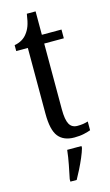

<svg xmlns="http://www.w3.org/2000/svg" viewBox="-133 -706 558 974"><g transform="rotate(-15 145.5 -219.0)"><path d="M187 10Q131 10 103.5 -24.5Q76 -59 76 -145V-490H15V-521Q59 -529 82 -560Q94 -575 102 -596Q110 -617 116 -659H162V-536H265V-490H162V-144Q162 -90 175 -66.5Q188 -43 217 -43Q234 -43 247 -45Q260 -47 273 -51V-5Q260 0 238 5Q216 10 187 10ZM109 208Q116 174 123.5 136Q131 98 135 61H210V71Q204 92 192.5 119Q181 146 167.5 173Q154 200 142 221H109Z"/></g></svg>

Font: Noto Serif Thai ExtraCondensed
Style: Regular
Weight: 400
Width: 2
Designer: Monotype Design Team
Foundry: Monotype Imaging Inc.
Version: Version 2.002; ttfautohint (v1.8.4.7-5d5b)